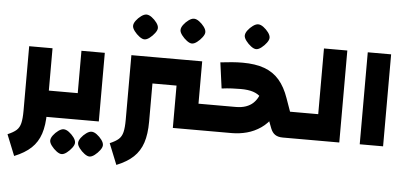

<svg xmlns="http://www.w3.org/2000/svg" viewBox="-62 -890 2771 1310"><g transform="rotate(5 1323.5 -235.0)"><path d="M271 0V-180H340V0ZM75 285 17 141Q57 124 77 106Q97 88 104.5 57Q112 26 112 -28V-470H272V-28Q272 57 252.5 116Q233 175 190 215.5Q147 256 75 285ZM340 0V-180Q349 -180 354.5 -155Q360 -130 360 -90Q360 -48 354.5 -24Q349 0 340 0Z M340 0V-180H551L470 -99V-470H630V0ZM340 0Q331 0 325.5 -24Q320 -48 320 -90Q320 -130 325.5 -155Q331 -180 340 -180ZM396 244Q381 244 361 229Q341 214 326 194Q311 174 311 159Q311 142 325.5 122.5Q340 103 360 88.5Q380 74 396 74Q413 74 432.5 88.5Q452 103 466.5 122.5Q481 142 481 159Q481 174 466 194Q451 214 431.5 229Q412 244 396 244ZM587 244Q572 244 552 229Q532 214 517 194Q502 174 502 159Q502 142 516.5 122.5Q531 103 551 88.5Q571 74 587 74Q604 74 623.5 88.5Q643 103 657.5 122.5Q672 142 672 159Q672 174 657 194Q642 214 622.5 229Q603 244 587 244Z M775 285 717 141Q757 124 777 106Q797 88 804.5 57Q812 26 812 -28V-470H972V-28Q972 57 952.5 116Q933 175 890 215.5Q847 256 775 285ZM971 -290V-470H1137V-290ZM1137 0V-470H1297V-180H1367V0ZM1367 0V-180Q1376 -180 1381.5 -155Q1387 -130 1387 -90Q1387 -48 1381.5 -24Q1376 0 1367 0ZM1216 -585Q1201 -585 1181 -600Q1161 -615 1146 -635Q1131 -655 1131 -670Q1131 -687 1145.5 -706.5Q1160 -726 1180 -740.5Q1200 -755 1216 -755Q1233 -755 1252.5 -740.5Q1272 -726 1286.5 -706.5Q1301 -687 1301 -670Q1301 -655 1286 -635Q1271 -615 1251.5 -600Q1232 -585 1216 -585ZM891 -585Q876 -585 856 -600Q836 -615 821 -635Q806 -655 806 -670Q806 -687 820.5 -706.5Q835 -726 855 -740.5Q875 -755 891 -755Q908 -755 927.5 -740.5Q947 -726 961.5 -706.5Q976 -687 976 -670Q976 -655 961 -635Q946 -615 926.5 -600Q907 -585 891 -585Z M1890 0Q1857 0 1837 -13.5Q1817 -27 1806 -56L1749 -205Q1737 -238 1715.5 -260.5Q1694 -283 1660.5 -294Q1627 -305 1576 -305Q1548 -305 1515 -303.5Q1482 -302 1445 -297L1421 -474Q1463 -479 1500.5 -482Q1538 -485 1572 -485Q1661 -485 1722.5 -462.5Q1784 -440 1825 -392.5Q1866 -345 1892 -270L1924 -180H1987V0ZM1367 0V-180H1551Q1592 -180 1621.5 -190.5Q1651 -201 1670.5 -219.5Q1690 -238 1702.5 -263Q1715 -288 1723 -318L1872 -270Q1851 -192 1817 -140Q1783 -88 1738.5 -57.5Q1694 -27 1643.5 -13.5Q1593 0 1540 0ZM1987 0V-180Q1996 -180 2001.5 -155Q2007 -130 2007 -90Q2007 -48 2001.5 -24Q1996 0 1987 0ZM1367 0Q1358 0 1352.5 -24Q1347 -48 1347 -90Q1347 -130 1352.5 -155Q1358 -180 1367 -180ZM1656 -585Q1641 -585 1621 -600Q1601 -615 1586 -635Q1571 -655 1571 -670Q1571 -687 1585.5 -706.5Q1600 -726 1620 -740.5Q1640 -755 1656 -755Q1673 -755 1692.5 -740.5Q1712 -726 1726.5 -706.5Q1741 -687 1741 -670Q1741 -655 1726 -635Q1711 -615 1691.5 -600Q1672 -585 1656 -585Z M1987 0V-180H2117V-630H2277V0ZM1987 0Q1978 0 1972.5 -24Q1967 -48 1967 -90Q1967 -130 1972.5 -155Q1978 -180 1987 -180Z M2417 0V-630H2577V0Z"/></g></svg>

Font: Changa ExtraBold
Style: Regular
Weight: 800
Designer: Eduardo Rodriguez Tunni
Foundry: Eduardo Rodriguez Tunni
Version: Version 3.002; ttfautohint (v1.8.2)